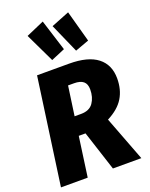

<svg xmlns="http://www.w3.org/2000/svg" viewBox="-178 -1083 916 1174"><g transform="rotate(-20 280.0 -495.5)"><path d="M421 -291 532 0H347L263 -259H219L183 0H9L106 -694H314Q437 -694 498.5 -646Q560 -598 560 -509Q560 -436 527.5 -382.5Q495 -329 421 -291ZM236 -380H278Q333 -380 357.5 -415.5Q382 -451 382 -502Q382 -538 362 -554.5Q342 -571 302 -571H263ZM315 -788 225 -750 134 -940 251 -991ZM472 -787 382 -754 298 -944 416 -991Z"/></g></svg>

Font: Fira Sans Condensed ExtraBold
Style: Italic
Weight: 800
Width: 3
Italic angle: -8°
Designer: bBox Type GmbH & Carrois Corporate GbR & Edenspiekermann AG
Foundry: bBox Type GmbH & Carrois Corporate GbR & Edenspiekermann AG
Version: Version 4.301